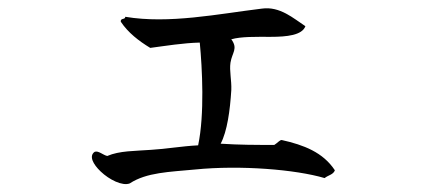

<svg xmlns="http://www.w3.org/2000/svg" viewBox="-20 -492 1040 469"><path d="M798 -76C769 -120 722 -138 668 -150C663 -150 657 -142 650 -138C602 -138 566 -138 519 -141C535 -171 542 -223 545 -272C546 -296 540 -319 543 -339C547 -364 562 -373 545 -396C569 -403 606 -402 641 -402C681 -402 718 -406 726 -428C697 -447 664 -477 620 -471C513 -458 393 -433 286 -451C286 -443 274 -449 275 -439C293 -412 319 -392 347 -375C385 -380 427 -387 468 -388C474 -325 480 -213 464 -137C424 -135 385 -128 349 -126C310 -123 272 -124 242 -111C232 -113 220 -125 211 -121C197 -111 207 -91 226 -73C247 -53 279 -37 297 -44C338 -71 394 -72 457 -78C567 -89 702 -78 773 -57C781 -64 794 -65 798 -76Z"/></svg>

Font: Yuji Syuku Std R
Style: Regular
Weight: 400
Designer: Kataoka Yuji
Foundry: Kinuta Font Factory
Version: Version 3.000;hotconv 1.0.111;makeotfexe 2.5.65597